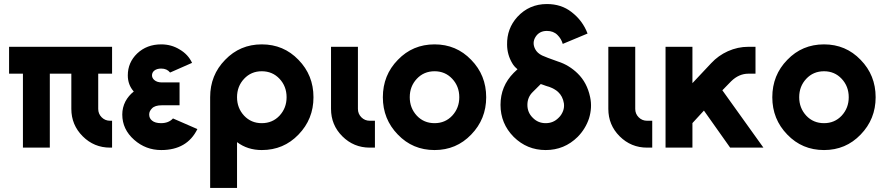

<svg xmlns="http://www.w3.org/2000/svg" viewBox="-20 -732 4393 952"><path d="M25 -500V-366.7H93.7V0H227V-366.7H333.7V-192Q333.7 -112.7 390 -56.3Q446.3 0 525.7 0H535.7V-133.3H525.7Q501.2 -133.3 484.1 -150.4Q467 -167.6 467 -192V-366.7H535.7V-500Z M870.3 -323.3H782.7Q758.7 -323.3 745 -335.3Q733.7 -345.3 733.7 -358.3Q733.7 -372 744.3 -381.3Q757.3 -392 779.3 -392Q808 -392 823.3 -372.3L932.3 -420.3Q922.7 -441 907.3 -457.7Q892 -474.3 870.7 -486.7Q829.7 -512 779.3 -512Q707.7 -512 660 -466.7Q613.7 -422 613.7 -358.3Q613.7 -311.3 643.3 -278.3Q617.3 -257.7 602 -229.3Q586.3 -198.7 586.3 -164.3Q586.3 -90.7 645.3 -38.7Q702.7 12 779.3 12Q907.7 12 958.7 -92L837.7 -144.7Q817 -121.7 779.3 -121.3Q749 -121.3 734 -134Q719.7 -145.3 719.7 -164.3Q719.7 -173 723.2 -180.3Q726.7 -187.7 733.3 -194.3Q747.7 -210 782.7 -210H870.3Z M1277.8 -378.7Q1331 -378.7 1366 -341.3Q1401 -304 1401 -249.9Q1401 -196.3 1366 -158.5Q1331 -121.3 1277.8 -121.3Q1225.3 -121.3 1190.3 -158.5Q1155.3 -196.3 1155.3 -249.9Q1155.3 -304 1190.3 -341.3Q1225.3 -378.7 1277.8 -378.7ZM1278 -512Q1170 -512 1096.3 -435.3Q1022 -359.6 1022 -250V200H1155.3V-27.3Q1207.3 12 1278 12Q1386.3 12 1460 -64.7Q1534.3 -141.3 1534.3 -249.8Q1534.3 -359.3 1460 -435.3Q1386.3 -512 1278 -512Z M1621.3 -500V-192Q1621.3 -112.3 1677.3 -56.3Q1733.8 0 1813.3 0H1839V-133.3H1813.3Q1788.9 -133.3 1771.8 -150.4Q1754.7 -167.6 1754.7 -192V-500Z M2134.7 -512Q2026.3 -512 1952.7 -435.3Q1878.3 -359.5 1878.3 -249.8Q1878.3 -141 1952.7 -64.7Q2026.3 12 2134.7 12Q2242.7 12 2316.3 -64.7Q2390.7 -141.3 2390.7 -249.8Q2390.7 -359.3 2316.3 -435.3Q2242.7 -512 2134.7 -512ZM2134.8 -378.7Q2187.3 -378.7 2222.3 -341.3Q2257.3 -304 2257.3 -249.9Q2257.3 -196.3 2222.3 -158.5Q2187.3 -121.3 2134.8 -121.3Q2081.7 -121.3 2046.7 -158.5Q2011.7 -196.3 2011.7 -249.9Q2011.7 -304 2046.7 -341.3Q2081.7 -378.7 2134.8 -378.7Z M2691.7 -712Q2604 -712 2545.3 -648.3Q2492.7 -590.3 2494.3 -510.3Q2494.7 -460.7 2520 -418.3Q2529.3 -402 2546 -388.7L2527 -370.7Q2461.7 -304.7 2461.7 -212Q2461.7 -119.3 2527 -53.3Q2593 12 2685.7 12Q2778.3 12 2844.3 -53.3Q2883.3 -93 2900.7 -145.3Q2908.7 -171.7 2910.2 -198Q2911.7 -224.3 2906 -250.7Q2891 -322.3 2844.3 -367.7Q2824 -387.7 2799.5 -402.8Q2775 -418 2745.7 -427.3Q2715.7 -438 2696.5 -445.2Q2677.3 -452.3 2667.7 -457Q2655.7 -463 2647.3 -470.7Q2639 -478.3 2633.7 -488.3Q2617 -520.7 2636 -550Q2654.7 -578.7 2691.7 -578.7Q2724 -578.7 2744 -558.7Q2763 -540 2770.3 -514.3L2893.3 -565.7Q2869 -630.3 2813.3 -672.7Q2763 -712 2691.7 -712ZM2661.3 -315.3Q2666.3 -314 2672.7 -311.5Q2679 -309 2687 -306.3Q2693 -304.3 2696.8 -303.2Q2700.7 -302 2702.3 -301.7Q2731.3 -291 2747 -276.3Q2770.3 -255 2776 -219.7Q2778.7 -200.3 2772 -182Q2768.7 -173.3 2763.3 -164.5Q2758 -155.7 2749.7 -148Q2723.7 -121.3 2685.7 -121.3Q2647.7 -121.3 2621.7 -148Q2595 -174 2595 -212Q2595 -250 2621.7 -276Z M2996.3 -500V-192Q2996.3 -112.3 3052.3 -56.3Q3108.8 0 3188.3 0H3214V-133.3H3188.3Q3163.9 -133.3 3146.8 -150.4Q3129.7 -167.6 3129.7 -192V-500Z M3280 -500V0H3413.3V-121.7L3470.3 -183.7L3600.3 0H3765.3L3561.7 -284.3L3605.3 -329Q3643.7 -366.7 3691 -366.7H3726V-500H3691Q3638 -500 3589 -478Q3541.7 -456.7 3506.3 -418.7L3413.3 -319.7V-500Z M4065.7 -512Q3957.3 -512 3883.7 -435.3Q3809.3 -359.5 3809.3 -249.8Q3809.3 -141 3883.7 -64.7Q3957.3 12 4065.7 12Q4173.7 12 4247.3 -64.7Q4321.7 -141.3 4321.7 -249.8Q4321.7 -359.3 4247.3 -435.3Q4173.7 -512 4065.7 -512ZM4065.8 -378.7Q4118.3 -378.7 4153.3 -341.3Q4188.3 -304 4188.3 -249.9Q4188.3 -196.3 4153.3 -158.5Q4118.3 -121.3 4065.8 -121.3Q4012.7 -121.3 3977.7 -158.5Q3942.7 -196.3 3942.7 -249.9Q3942.7 -304 3977.7 -341.3Q4012.7 -378.7 4065.8 -378.7Z"/></svg>

Font: Unageo Variable
Style: Regular
Weight: 300
Designer: Richard Sepsi
Foundry: Richard Sepsi
Version: Version 2.200